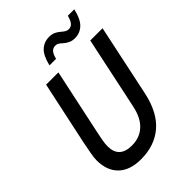

<svg xmlns="http://www.w3.org/2000/svg" viewBox="-263 -1029 1162 1162"><g transform="rotate(-45 318.0 -448.0)"><path d="M241 16Q146 16 95.5 -33Q45 -82 45 -170Q45 -192 51.5 -227.5Q58 -263 67 -308L153 -710H258L169 -292Q163 -266 157.5 -235Q152 -204 152 -184Q152 -82 260 -82Q327 -82 371 -122.5Q415 -163 432 -243L531 -710H636L538 -247Q509 -114 432.5 -49Q356 16 241 16ZM476 -785Q454 -785 437 -792.5Q420 -800 405 -813Q391 -826 381.5 -832Q372 -838 358 -838Q341 -838 328 -825.5Q315 -813 306 -778H250Q266 -846 296.5 -874Q327 -902 370 -902Q394 -902 411 -894Q428 -886 444 -872Q456 -861 466.5 -855.5Q477 -850 488 -850Q506 -850 518.5 -863Q531 -876 541 -912H596Q581 -844 550 -814.5Q519 -785 476 -785Z"/></g></svg>

Font: Geist Mono Medium
Style: Italic
Weight: 500
Italic angle: -12°
Monospace: yes
Designer: Basement.studio, Andrés Briganti, Mateo Zaragoza
Foundry: Basement.studio, Vercel, Andrés Briganti, Guido Ferreyra, Mateo Zaragoza
Version: Version 1.500; ttfautohint (v1.8.4.7-5d5b)